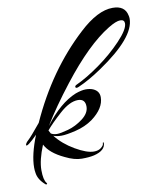

<svg xmlns="http://www.w3.org/2000/svg" viewBox="-104 -705 718 858"><g transform="rotate(-10 255.0 -276.0)"><path d="M53 -91Q26 -25 26 20Q26 65 39 80Q42 84 40 85.5Q38 87 37 87Q36 87 34 86Q2 59 -2 27Q-4 16 -4 3Q-4 -55 30 -140Q-20 -90 -22 -102Q-21 -111 -8 -122.5Q5 -134 51 -190Q151 -412 313 -561Q397 -639 465 -639Q521 -639 530 -593Q532 -586 532 -578Q532 -493 362 -378Q303 -338 254 -317Q242 -312 240 -318.5Q238 -325 250 -330Q296 -351 355 -393Q414 -435 461 -484.5Q508 -534 508 -561Q508 -578 489 -578Q470 -578 434 -556Q334 -495 215 -342Q141 -247 93 -168Q163 -261 237 -291Q265 -301 284 -301Q303 -301 317 -295Q344 -283 344 -255Q344 -205 285 -161Q251 -137 207.5 -126.5Q164 -116 142 -116Q120 -116 105 -122Q137 -81 188.5 -51Q240 -21 272 -21Q293 -21 305 -31Q317 -41 317 -47.5Q317 -54 319.5 -54Q322 -54 322 -52Q322 -17 269 -4Q247 1 213.5 1Q180 1 138 -20Q74 -50 53 -91ZM274 -225Q274 -260 241 -260Q203 -260 156.5 -218Q110 -176 88 -149Q90 -144 96 -134Q108 -127 123.5 -127Q139 -127 174 -136.5Q209 -146 241.5 -170.5Q274 -195 274 -225Z"/></g></svg>

Font: Arizonia
Style: Regular
Weight: 400
Designer: Robert E. Leuschke
Foundry: Robert E. Leuschke
Version: Version 1.003